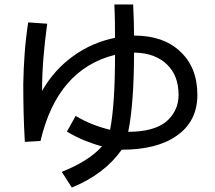

<svg xmlns="http://www.w3.org/2000/svg" viewBox="-20 -748 960 858"><path d="M191 -642Q180 -563 174 -488.5Q168 -414 168 -342Q222 -436 306.5 -497Q391 -558 494 -579Q494 -610 493.5 -648Q493 -686 491 -728H575Q577 -688 578 -653Q579 -618 579 -589Q710 -589 784 -519Q862 -448 862 -324Q862 -205 769 -141Q681 -79 524 -79Q446 31 301 90L256 20Q314 -3 359 -31Q404 -59 436 -94Q398 -104 358.5 -120Q319 -136 279 -160L318 -230Q357 -207 395.5 -192Q434 -177 472 -168Q483 -225 488.5 -308Q494 -391 494 -503Q236 -439 161 -118L91 -114Q87 -183 85.5 -244.5Q84 -306 84 -372Q85 -438 90 -507Q95 -576 106 -648ZM553 -159Q665 -159 721 -203Q778 -251 778 -324Q778 -411 726 -460Q703 -483 667 -497.5Q631 -512 579 -513Q579 -404 572.5 -313.5Q566 -223 553 -159Z"/></svg>

Font: BM YEONSUNG
Style: Regular
Weight: 400
Designer: Bongjin Kim; Myungsoo Han; Jaehyun Keum; Jihee Min; Dokyung Lee; Chorong Kim; Jooyeon Kang; Sang-a Kim;
Foundry: Sandoll Communications Inc.
Version: Version 1.000;PS 1;hotconv 16.6.51;makeotf.lib2.5.65220